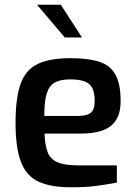

<svg xmlns="http://www.w3.org/2000/svg" viewBox="-20 -790 579 815"><path d="M282 5Q195 5 143.5 -19Q92 -43 69 -102.5Q46 -162 46 -268Q46 -376 68 -435.5Q90 -495 141 -519Q192 -543 279 -543Q356 -543 402.5 -527.5Q449 -512 470.5 -472.5Q492 -433 492 -361Q492 -310 472 -279.5Q452 -249 414.5 -236Q377 -223 326 -223H169Q171 -173 182.5 -143.5Q194 -114 224.5 -101Q255 -88 314 -88H476V-15Q435 -7 389.5 -1Q344 5 282 5ZM168 -298H314Q349 -298 365.5 -311.5Q382 -325 382 -361Q382 -396 372 -416Q362 -436 339 -444.5Q316 -453 279 -453Q237 -453 213 -440Q189 -427 178.5 -393.5Q168 -360 168 -298ZM255 -631 137 -770H238L328 -631Z"/></svg>

Font: Exo Thin SemiBold
Style: Regular
Weight: 600
Version: Version 2.000